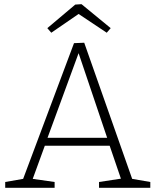

<svg xmlns="http://www.w3.org/2000/svg" viewBox="-20 -901 746 921"><path d="M242 -28V0H5V-28L91 -43L335 -694L384 -696L614 -43L701 -28V0H455V-28L560 -44L506 -202H195L137 -43ZM208 -240H494L357 -646ZM226 -744 207 -766 341 -879 371 -881 511 -766 492 -744 357 -834Z"/></svg>

Font: Bitter Light
Style: Regular
Weight: 300
Designer: Sol Matas, and Bitter project Authors
Foundry: Sol Matas
Version: Version 2.001